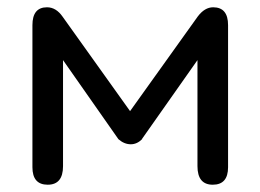

<svg xmlns="http://www.w3.org/2000/svg" viewBox="-20 -494 715 527"><path d="M522 -329 370 -113V-112Q356 -98 339 -98Q321 -98 305 -112L153 -329V-38Q153 13 111 13Q69 13 69 -35V-425Q69 -474 109 -474Q134 -474 152 -448L337 -189L523 -449Q542 -474 565 -474Q606 -474 606 -425V-35Q606 13 564 13Q522 13 522 -38Z"/></svg>

Font: Jura
Style: Bold
Weight: 700
Designer: Daniel Johnson, Alexei Vanyashin
Foundry: Daniel Johnson
Version: Version 5.103